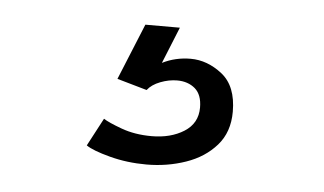

<svg xmlns="http://www.w3.org/2000/svg" viewBox="-30 -40 491 291"><g transform="rotate(5 215.5 105.5)"><path d="M254 45.5Q279.5 45.5 302 63.2Q324.5 81 324.5 120Q324.5 151 306.8 171.2Q289 191.5 260.8 201.2Q232.5 211 201 211Q171.5 211 145 204Q118.5 197 108.5 190L131 147.5Q138.5 152.5 159 160Q179.5 167.5 205 167.5Q234 167.5 254.2 154.8Q274.5 142 274.5 118Q274.5 98.5 263.8 89.2Q253 80 236.5 80Q224 80 211 85Q198 90 191.5 98.5L146 85.5L181 0H233.5L211 55.5Q231 45.5 254 45.5Z"/></g></svg>

Font: Epilogue Medium
Style: Regular
Weight: 500
Designer: Tyler Finck
Foundry: Etcetera Type Co
Version: Version 2.111; ttfautohint (v1.8.3)